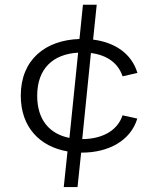

<svg xmlns="http://www.w3.org/2000/svg" viewBox="-20 -720 660 795"><path d="M548.5 -229 487.5 -242.5C465.5 -177 401 -144.5 320.5 -144L356.5 -500.5C422 -492 469 -460 487.5 -404L549 -418C525.5 -497 457 -544.5 365.5 -556L380.5 -700.5H323.5L309 -558.5C167.5 -554 66 -472.5 66 -324C66 -193 145 -113 259.5 -93L244 54.5H301L316 -88H318.5C429.5 -88 521 -137.5 548.5 -229ZM134 -323.5C134 -437.5 201 -496 303.5 -502L267.5 -149C186 -165 134 -223 134 -323.5Z"/></svg>

Font: Monaspace Neon ExtraLight
Style: Regular
Weight: 200
Designer: Riley Cran & the Lettermatic Team
Foundry: Lettermatic
Version: Version 1.200 (Monaspace Neon)